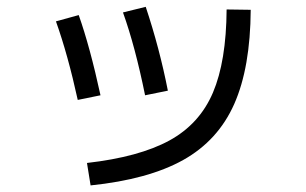

<svg xmlns="http://www.w3.org/2000/svg" viewBox="-20 -570 904 568"><path d="M650.4 -542 721.7 -541Q720.7 -370.1 672.9 -262.2Q625 -154.3 522 -96.7Q418.9 -39.1 248 -21.5L237.3 -87.9Q391.6 -105.5 481 -154.3Q570.3 -203.1 609.9 -295.9Q649.4 -388.7 650.4 -542ZM145.5 -506.8 212.9 -525.4Q246.1 -431.6 277.3 -288.1L210 -274.4Q180.7 -408.2 145.5 -506.8ZM343.8 -533.2 411.1 -549.8Q452.1 -426.8 476.6 -301.8L409.2 -288.1Q379.9 -432.6 343.8 -533.2Z"/></svg>

Font: Pretendard GOV Variable
Style: Regular
Weight: 400
Designer: Base glyphs from Inter by Rasmus Andersson; Hangul glyphs from Noto Sans CJK(Source Han Sans) by Jang Soo-young and Kang
Foundry: Kil Hyung-jin
Version: Version 1.307;Glyphs 3.2 (3192)